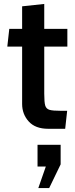

<svg xmlns="http://www.w3.org/2000/svg" viewBox="-20 -642 381 972"><path d="M92 -116V-406H17L27 -496H92V-610L204 -622V-496H321V-406H204V-168Q204 -124 209 -107.5Q214 -91 230.5 -86Q247 -81 290 -81H320L310 10H224Q159 10 125.5 -27Q92 -64 92 -116ZM174 310 212 201H170V91H287V190L229 310Z"/></svg>

Font: Cabin SemiBold
Style: Regular
Weight: 600
Designer: Pablo Impallari
Foundry: Pablo Impallari. http://www.impallari.com Igino Marini. http://www.ikern.com
Version: Version 2.001